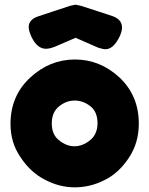

<svg xmlns="http://www.w3.org/2000/svg" viewBox="-20 -794 640 823"><path d="M25 -263Q25 -182 68 -120Q110 -56 172 -24Q234 9 300 9Q367 9 428 -22Q488 -51 532 -117Q575 -181 575 -264Q575 -384 492 -462Q409 -539 301 -539Q193 -539 109 -461Q25 -383 25 -263ZM234 -192Q202 -216 202 -265Q202 -313 233 -338Q264 -363 300 -363Q336 -363 367 -339Q398 -315 398 -266Q398 -218 365 -192Q333 -167 299 -167Q265 -167 234 -192ZM280 -769 141 -723Q103 -709 103 -678Q103 -662 115 -636Q139 -585 177 -585Q192 -585 210 -592H211L304 -632L400 -590Q421 -583 432 -583Q466 -583 492 -636Q503 -658 503 -676Q503 -711 462 -725Q451 -729 406 -743.5Q361 -758 327 -769L304 -774Z"/></svg>

Font: FredokaOneMacrons
Style: Regular
Weight: 500
Designer: ""
Foundry: ""
Version: ""